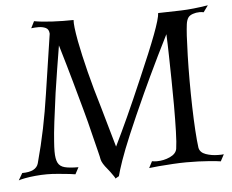

<svg xmlns="http://www.w3.org/2000/svg" viewBox="-52 -743 1023 846"><g transform="rotate(-5 460.0 -320.5)"><path d="M425 42Q425 39 418.5 30Q412 21 405 11Q398 1 394 -3Q371 -30 367 -48Q366 -56 359 -83.5Q352 -111 343 -147.5Q334 -184 325.5 -218Q317 -252 311 -272Q297 -323 276.5 -396.5Q256 -470 228 -564Q219 -512 211 -460Q203 -408 195 -356Q185 -283 178.5 -230Q172 -177 170 -144Q169 -131 168.5 -120.5Q168 -110 168 -100Q168 -67 176.5 -50Q185 -33 206.5 -27.5Q228 -22 267 -22L251 8Q248 7 226 4.5Q204 2 175.5 -0.5Q147 -3 126 -3Q101 -3 74.5 -0.5Q48 2 27.5 6Q7 10 0 13L18 -18Q80 -18 90 -55Q111 -132 126 -205.5Q141 -279 152 -354L192 -619Q191 -639 177 -645.5Q163 -652 145 -652Q137 -652 129 -651.5Q121 -651 113 -650L128 -680Q160 -674 207.5 -671.5Q255 -669 302 -670Q301 -658 303.5 -635.5Q306 -613 313 -575Q325 -513 344 -437.5Q363 -362 390 -273Q398 -246 409.5 -204.5Q421 -163 440 -98Q467 -153 499 -223Q531 -293 573 -391Q623 -506 649 -575Q675 -644 676 -668Q726 -669 777.5 -670.5Q829 -672 897 -683L876 -654Q872 -655 867.5 -655.5Q863 -656 858 -656Q842 -656 828 -651Q814 -646 808 -638Q800 -627 797.5 -608Q795 -589 793 -558Q791 -523 789.5 -470Q788 -417 788 -358Q788 -301 789.5 -243.5Q791 -186 794 -138.5Q797 -91 801 -62Q805 -40 830.5 -31Q856 -22 885 -22Q892 -22 898 -22Q904 -22 910 -23L894 7Q884 5 842 1.5Q800 -2 742 -2Q717 -2 683 0Q649 2 619.5 4.5Q590 7 577 9L592 -20Q597 -19 602.5 -18.5Q608 -18 614 -18Q644 -18 671.5 -30.5Q699 -43 703 -65Q707 -91 708.5 -142Q710 -193 710 -257Q710 -310 709 -366Q708 -422 707 -475.5Q706 -529 704 -572Q682 -528 659 -481.5Q636 -435 616.5 -393Q597 -351 583 -321Q536 -218 506.5 -148Q477 -78 462 -34.5Q447 9 441 33Z"/></g></svg>

Font: Luxurious Roman
Style: Regular
Weight: 400
Designer: Robert E. Leuschke
Foundry: Robert E. Leuschke
Version: Version 1.010; ttfautohint (v1.8.3)